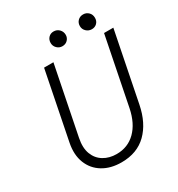

<svg xmlns="http://www.w3.org/2000/svg" viewBox="-205 -1014 1074 1156"><g transform="rotate(-30 332.0 -436.0)"><path d="M302.2 7.8Q227.1 7.8 173.6 -24.7Q120.1 -57.1 96.9 -115.7Q73.7 -174.3 88.9 -251.5L182.1 -719.7H247.1L152.8 -248Q140.1 -184.6 157 -140.6Q173.8 -96.7 212.2 -73.5Q250.5 -50.3 301.3 -50.3Q379.9 -50.3 433.1 -103Q486.3 -155.8 505.4 -250L599.1 -719.7H663.6L567.9 -239.7Q544.9 -124 478 -58.1Q411.1 7.8 302.2 7.8ZM547.9 -775.9Q525.4 -775.9 509.5 -791.3Q493.7 -806.6 493.7 -828.1Q493.7 -850.6 508.3 -865.2Q522.9 -879.9 545.4 -879.9Q566.9 -879.9 582.3 -865Q597.7 -850.1 597.7 -826.2Q597.7 -804.2 583.5 -790Q569.3 -775.9 547.9 -775.9ZM342.8 -775.9Q321.3 -775.9 305.9 -791.3Q290.5 -806.6 290.5 -828.1Q290.5 -850.6 304.4 -865.2Q318.4 -879.9 339.8 -879.9Q363.3 -879.9 378.7 -864Q394 -848.1 394 -825.7Q394 -805.2 379.6 -790.5Q365.2 -775.9 342.8 -775.9Z"/></g></svg>

Font: Reddit Sans Light
Style: Italic
Weight: 300
Italic angle: -11.25°
Designer: Stephen Hutchings
Version: Version 1.013